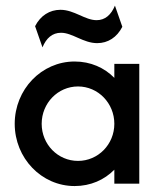

<svg xmlns="http://www.w3.org/2000/svg" viewBox="-20 -639 561 668"><path d="M127.8 -474.3C141 -506.2 161.8 -525 192.4 -525C231.9 -525 270.1 -488.9 318.1 -488.9C355.6 -488.9 386.8 -509 405.6 -545.8L379.9 -619.4C366.7 -587.5 345.8 -568.8 316 -568.8C275.7 -568.8 238.2 -604.9 190.3 -604.9C152.8 -604.9 120.8 -584.7 102.1 -547.9ZM239.6 8.3C295.1 8.3 343.1 -13.2 377.8 -48.6V0H464.6V-416.7H377.8V-368.1C343.1 -403.5 295.1 -425 239.6 -425C124.3 -425 31.2 -327.8 31.2 -208.3C31.2 -88.9 124.3 8.3 239.6 8.3ZM251.4 -79.2C181.2 -79.2 125 -136.8 125 -208.3C125 -279.9 181.2 -338.2 251.4 -338.2C321.5 -338.2 377.8 -279.9 377.8 -208.3C377.8 -136.8 321.5 -79.2 251.4 -79.2Z"/></svg>

Font: Afacad Medium
Style: Regular
Weight: 500
Designer: Kristian Moeller
Foundry: Dicotype
Version: Version 1.000